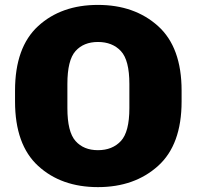

<svg xmlns="http://www.w3.org/2000/svg" viewBox="-20 -745 798 779"><path d="M41 -333.5Q41 -157.7 134.8 -71.8Q228.5 14.2 377.4 14.2Q525.9 14.2 621.3 -71.8Q716.8 -157.7 716.8 -333.5V-377.4Q716.8 -553.2 621.3 -639.2Q525.9 -725.1 377.4 -725.1Q228.5 -725.1 134.8 -639.2Q41 -553.2 41 -377.4ZM253.4 -306.2V-404.3Q253.4 -501 286.4 -537.8Q319.3 -574.7 377.4 -574.7Q436 -574.7 470.5 -537.8Q504.9 -501 504.9 -404.3V-306.2Q504.9 -210 470.5 -172.9Q436 -135.7 377.4 -135.7Q319.3 -135.7 286.4 -172.9Q253.4 -210 253.4 -306.2Z"/></svg>

Font: Roboto Flex
Style: Optical Size 14.0 Weight 1000 Grade 0.00 Width 100 Slant 0.00 Parametric Thick Stroke 96 Parametric Thin Stroke 79 Parametric Counter Width 468 Parametric Uppercase Height 712 Parametric Lowercase Height 514 Parametric Ascender Height 750 Parametric Descender Depth -203.00 Parametric Figure Height 738
Weight: 1000
Designer: Berlow after Robertson
Foundry: Google
Version: Version 3.000